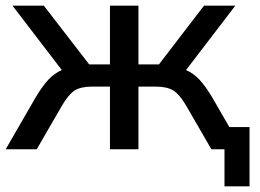

<svg xmlns="http://www.w3.org/2000/svg" viewBox="-22 -524 913 674"><path d="M-2 0 103 -182Q127 -222 148 -244.5Q169 -267 195 -278L22 -504H132L291 -298H364V-504H464V-298H536L694 -504H804L631 -278Q657 -267 678 -244.5Q699 -222 723 -182L783 -78H854V130H766V0H720L631 -154Q608 -193 586 -206.5Q564 -220 525 -220H464V0H364V-220H301Q262 -220 240.5 -206.5Q219 -193 196 -154L107 0Z"/></svg>

Font: Mulish SemiBold
Style: Regular
Weight: 600
Designer: Vernon Adams
Foundry: Vernon Adams
Version: Version 3.603; ttfautohint (v1.8.3)